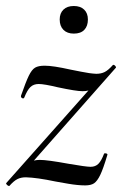

<svg xmlns="http://www.w3.org/2000/svg" viewBox="-30 -613 406 640"><path d="M0 7Q-3 7 -7 3Q-11 -1 -9 -3L308 -360L302 -349Q288 -325 277 -317Q266 -309 245 -309Q224 -309 163 -322Q117 -333 99 -333Q82 -333 71.5 -323Q61 -313 51 -288Q50 -285 47 -285Q44 -285 41.5 -287.5Q39 -290 40 -294Q56 -340 66 -360.5Q76 -381 87 -387.5Q98 -394 119 -394Q147 -394 205 -381Q212 -380 240.5 -374Q269 -368 291 -367Q307 -367 319 -373Q331 -379 346 -396L348 -397Q351 -397 354.5 -393Q358 -389 356 -387L40 -29L41 -40Q54 -63 68 -71.5Q82 -80 103 -80Q128 -80 199 -67Q257 -57 272 -57Q288 -57 298 -67Q308 -77 317 -101Q318 -102 321 -102Q324 -102 326.5 -100.5Q329 -99 328 -97Q314 -50 304 -29.5Q294 -9 283.5 -2Q273 5 254 5Q230 5 197.5 -0.5Q165 -6 155 -8Q93 -21 56 -22Q40 -22 28 -16Q16 -10 1 7ZM169 -548Q169 -569 181.5 -581Q194 -593 216 -593Q238 -593 250.5 -581Q263 -569 263 -548Q263 -526 251 -513.5Q239 -501 216 -501Q194 -501 181.5 -513.5Q169 -526 169 -548Z"/></svg>

Font: Cormorant Infant Medium
Style: Italic
Weight: 500
Italic angle: -10°
Designer: Christian Thalmann (Catharsis Fonts)
Foundry: Catharsis Fonts
Version: Version 4.000